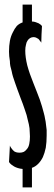

<svg xmlns="http://www.w3.org/2000/svg" viewBox="-20 -736 237 842"><path d="M184.6 -141.6Q184.6 -154.3 184.6 -166Q183.6 -177.7 181.6 -190.4Q180.7 -202.1 177.7 -214.8Q175.8 -227.5 171.9 -241.2Q168 -254.9 164.1 -269.5Q159.2 -284.2 154.3 -299.8Q148.4 -315.4 141.6 -333Q134.8 -350.6 127 -370.1Q127 -370.1 127 -370.1Q127 -370.1 127 -370.1Q109.4 -413.1 99.6 -449.2Q90.8 -485.4 90.8 -513.7Q90.8 -513.7 90.8 -513.7Q90.8 -513.7 90.8 -513.7Q90.8 -528.3 93.8 -539.1Q95.7 -550.8 100.6 -557.6Q105.5 -565.4 112.3 -569.3Q119.1 -573.2 127 -573.2Q127 -573.2 127 -573.2Q127 -573.2 127 -573.2Q131.8 -573.2 137.7 -571.3Q142.6 -568.4 148.4 -565.4Q152.3 -561.5 155.3 -556.6Q159.2 -552.7 161.1 -548.8Q161.1 -548.8 162.1 -585Q164.1 -621.1 164.1 -621.1Q164.1 -621.1 164.1 -621.1Q164.1 -621.1 164.1 -621.1Q162.1 -625 158.2 -627.9Q154.3 -630.9 149.4 -633.8Q143.6 -636.7 136.7 -638.7Q128.9 -641.6 120.1 -641.6Q120.1 -641.6 120.1 -678.7Q120.1 -715.8 120.1 -715.8Q120.1 -715.8 99.6 -715.8Q79.1 -715.8 79.1 -715.8Q79.1 -715.8 79.1 -676.8Q79.1 -637.7 79.1 -637.7Q79.1 -637.7 79.1 -637.7Q79.1 -637.7 79.1 -637.7Q64.5 -632.8 53.7 -622.1Q43.9 -610.4 36.1 -593.8Q27.3 -577.1 23.4 -556.6Q19.5 -535.2 19.5 -509.8Q19.5 -509.8 19.5 -509.8Q19.5 -509.8 19.5 -509.8Q19.5 -499 20.5 -489.3Q21.5 -478.5 23.4 -467.8Q23.4 -457 25.4 -446.3Q28.3 -435.5 31.2 -423.8Q33.2 -412.1 37.1 -399.4Q41 -386.7 45.9 -373Q50.8 -358.4 56.6 -342.8Q62.5 -327.1 69.3 -308.6Q69.3 -308.6 69.3 -308.6Q69.3 -308.6 69.3 -308.6Q75.2 -293.9 80.1 -280.3Q85 -266.6 88.9 -254.9Q92.8 -243.2 96.7 -231.4Q99.6 -220.7 101.6 -210.9Q104.5 -201.2 106.4 -191.4Q108.4 -182.6 109.4 -173.8Q109.4 -165 110.4 -156.2Q111.3 -147.5 111.3 -137.7Q111.3 -137.7 111.3 -137.7Q111.3 -137.7 111.3 -137.7Q111.3 -119.1 108.4 -105.5Q105.5 -90.8 98.6 -83Q92.8 -75.2 85 -70.3Q76.2 -66.4 66.4 -66.4Q66.4 -66.4 66.4 -66.4Q66.4 -66.4 66.4 -66.4Q57.6 -66.4 50.8 -68.4Q43 -70.3 38.1 -76.2Q33.2 -81.1 29.3 -86.9Q25.4 -91.8 23.4 -97.7Q23.4 -97.7 21.5 -61.5Q19.5 -25.4 19.5 -25.4Q19.5 -25.4 19.5 -25.4Q19.5 -25.4 19.5 -25.4Q23.4 -19.5 29.3 -14.6Q35.2 -9.8 42 -5.9Q48.8 -2 58.6 1Q67.4 3.9 79.1 4.9Q79.1 4.9 79.1 45.9Q79.1 85.9 79.1 85.9Q79.1 85.9 99.6 85.9Q120.1 85.9 120.1 85.9Q120.1 85.9 120.1 43Q120.1 0 120.1 0Q120.1 0 120.1 0Q120.1 0 120.1 0Q134.8 -4.9 147.5 -17.6Q159.2 -29.3 168 -46.9Q175.8 -64.5 180.7 -87.9Q184.6 -112.3 184.6 -141.6Q184.6 -141.6 184.6 -141.6Q184.6 -141.6 184.6 -141.6Z"/></svg>

Font: AgendaMediumCondGoodkids
Style: AgendaMediumCondGoodkids
Weight: 500
Designer: ""
Version: ""